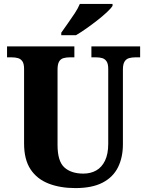

<svg xmlns="http://www.w3.org/2000/svg" viewBox="-20 -951 751 981"><path d="M365 10Q288 10 228.5 -13Q169 -36 136 -86Q103 -136 103 -218V-599Q103 -625 94.5 -637.5Q86 -650 72 -654Q58 -658 40 -658H16V-714H360V-658H336Q319 -658 304.5 -654Q290 -650 282 -636.5Q274 -623 274 -595V-210Q274 -127 309 -95.5Q344 -64 406 -64Q443 -64 471.5 -80Q500 -96 516.5 -130Q533 -164 533 -216V-599Q533 -625 524.5 -637.5Q516 -650 502.5 -654Q489 -658 471 -658H447V-714H696V-658H671Q654 -658 639.5 -654Q625 -650 616.5 -636.5Q608 -623 608 -595V-214Q608 -147 583 -96.5Q558 -46 504.5 -18Q451 10 365 10ZM293 -784Q307 -804 325.5 -830Q344 -856 361.5 -882.5Q379 -909 388 -931H555V-921Q547 -908 525.5 -888Q504 -868 476.5 -846.5Q449 -825 420.5 -805Q392 -785 368 -771H293Z"/></svg>

Font: Noto Serif Khmer SemiCondensed ExtraBold
Style: Regular
Weight: 800
Width: 4
Designer: Danh Hong and the Monotype Design Team
Foundry: Monotype Imaging Inc.
Version: Version 2.004